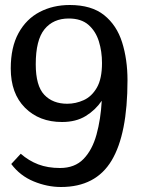

<svg xmlns="http://www.w3.org/2000/svg" viewBox="-20 -734 563 768"><path d="M224 14Q169 14 114.5 -8.5Q60 -31 25 -78L63 -119Q95 -91 133 -76.5Q171 -62 220 -62Q279 -62 314 -98Q349 -134 366 -195.5Q383 -257 387 -331Q362 -294 323 -270Q284 -246 228 -246Q137 -246 80 -303Q23 -360 23 -460Q23 -545 54 -601.5Q85 -658 138.5 -686Q192 -714 259 -714Q346 -714 396.5 -673.5Q447 -633 468.5 -564.5Q490 -496 490 -413Q490 -198 426.5 -92Q363 14 224 14ZM249 -319Q283 -319 315 -333.5Q347 -348 367.5 -383.5Q388 -419 388 -482Q388 -528 375.5 -568.5Q363 -609 334 -634.5Q305 -660 255 -660Q193 -660 158 -617Q123 -574 123 -477Q123 -391 157 -355Q191 -319 249 -319Z"/></svg>

Font: Text Regular
Style: Regular
Weight: 400
Designer: Latin by Veronika Burian and Jose Scaglione. Greek by Irene Vlachou. Cyrillic by Vera Evstafieva.
Foundry: TypeTogether
Version: Version 3.002